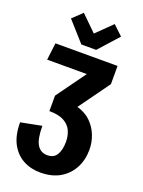

<svg xmlns="http://www.w3.org/2000/svg" viewBox="-174 -864 824 1110"><g transform="rotate(20 237.5 -309.0)"><path d="M220 168Q161 168 114 142.5Q67 117 39.5 65.5Q12 14 12 -65L140 -90Q140 -9 161.5 25.5Q183 60 223 60Q265 60 282.5 29.5Q300 -1 300 -50Q300 -87 286 -117.5Q272 -148 239 -166Q206 -184 149 -184V-279L279 -459H35L48 -564H430V-452L293 -262Q344 -248 377 -215.5Q410 -183 426.5 -140.5Q443 -98 443 -53Q443 10 416.5 60Q390 110 340.5 139Q291 168 220 168ZM191 -609 83 -730 142 -786 237 -693 332 -786 391 -730 282 -609Z"/></g></svg>

Font: Freeman
Style: Regular
Weight: 400
Designer: Vernon Adams, Aoife Mooney, Rodrigo Fuenzalida
Foundry: Rodrigo Fuenzalida
Version: Version 1.000; ttfautohint (v1.8.4.7-5d5b)